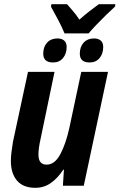

<svg xmlns="http://www.w3.org/2000/svg" viewBox="-20 -889 572 919"><path d="M289 -729Q278 -756 259 -792.5Q240 -829 224 -857L226 -869H301Q313 -855 329 -836.5Q345 -818 360 -795Q386 -818 409 -836Q432 -854 453 -869H532L531 -858Q513 -842 488.5 -818Q464 -794 441 -770Q418 -746 404 -729ZM234 -590Q187 -590 187 -632Q187 -665 205.5 -685Q224 -705 255 -705Q275 -705 287 -695Q299 -685 299 -664Q299 -632 281.5 -611Q264 -590 234 -590ZM409 -590Q362 -590 362 -632Q362 -665 380.5 -685Q399 -705 430 -705Q450 -705 462 -695Q474 -685 474 -664Q474 -632 456.5 -611Q439 -590 409 -590ZM149 10Q91 10 61.5 -24.5Q32 -59 32 -119Q32 -137 35 -161.5Q38 -186 42 -210L114 -545H241L174 -223Q164 -179 164 -149Q164 -101 203 -101Q242 -101 268.5 -150.5Q295 -200 312 -277L369 -545H497L381 0H281L286 -77H283Q257 -37 224 -13.5Q191 10 149 10Z"/></svg>

Font: Noto Sans Condensed
Style: Bold Italic
Weight: 700
Width: 3
Italic angle: -12°
Designer: Monotype Design Team
Foundry: Monotype Imaging Inc.
Version: Version 2.013; ttfautohint (v1.8.4.7-5d5b)